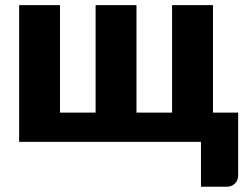

<svg xmlns="http://www.w3.org/2000/svg" viewBox="-20 -538 937 728"><path d="M883 -111V126Q883 146 870.8 158Q858.5 170 839.5 170H742V0H52.5V-518.5H207.5V-111H342.5V-518.5H497.5V-111H632.5V-518.5H787.5V-111Z"/></svg>

Font: Lato ExtraBold
Style: Regular
Weight: 800
Designer: Lukasz Dziedzic with Adam Twardoch and Botio Nikoltchev
Foundry: tyPoland Lukasz Dziedzic
Version: Version 2.015; 2015-08-06; http://www.latofonts.com/